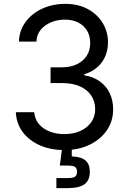

<svg xmlns="http://www.w3.org/2000/svg" viewBox="-20 -757 658 981"><path d="M310.1 9.8Q238.8 9.8 183.6 -14.6Q128.4 -39.1 95.9 -82.5Q63.5 -126 61 -183.6H154.8Q157.7 -148.9 178.5 -123.8Q199.2 -98.6 233.2 -85.2Q267.1 -71.8 308.6 -71.8Q354.5 -71.8 389.9 -87.6Q425.3 -103.5 445.8 -132.3Q466.3 -161.1 466.3 -198.7Q466.3 -238.3 446.5 -268.3Q426.8 -298.3 389.2 -315.4Q351.6 -332.5 297.4 -332.5H238.3V-413.1H297.4Q339.8 -413.1 372.3 -428.5Q404.8 -443.8 422.9 -471.7Q440.9 -499.5 440.9 -537.1Q440.9 -573.2 425 -600.1Q409.2 -627 379.9 -641.8Q350.6 -656.7 311 -656.7Q273.9 -656.7 241.5 -643.3Q209 -629.9 188.2 -605Q167.5 -580.1 166 -544.4H76.7Q78.6 -601.6 110.8 -645Q143.1 -688.5 196 -712.9Q249 -737.3 313 -737.3Q380.9 -737.3 429.9 -710Q479 -682.6 505.4 -638.2Q531.7 -593.8 531.7 -542Q531.7 -480.5 499.3 -437.5Q466.8 -394.5 411.1 -377.9V-372.1Q457.5 -364.7 490.5 -340.8Q523.4 -316.9 540.8 -280.3Q558.1 -243.7 558.1 -197.8Q558.1 -138.2 525.9 -91.3Q493.7 -44.4 437.5 -17.3Q381.3 9.8 310.1 9.8ZM268.1 204.1V152.8H325.7Q352.5 152.8 363 145.8Q373.5 138.7 373.5 120.6Q373.5 102.5 363 95.7Q352.5 88.9 325.7 88.9H285.6L300.3 -23.4H346.7V0V42Q394.5 43.9 416.7 62.7Q439 81.5 439 121.1Q439 164.1 411.9 184.1Q384.8 204.1 326.2 204.1Z"/></svg>

Font: Inter Variable LoSnoCo
Style: Regular
Weight: 400
Designer: Rasmus Andersson
Foundry: rsms
Version: Version 4.000;git-a52131595; featfreeze: case,dlig,ss01,ss02